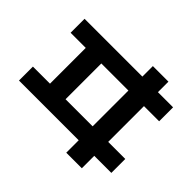

<svg xmlns="http://www.w3.org/2000/svg" viewBox="-187 -1009 1312 1312"><g transform="rotate(45 469.0 -353.5)"><path d="M599.6 -55.7H22.5V-190.4H187.5V-536.1H41V-670.9H599.6V-772.5H750V-670.9H896.5V-536.1H750V-190.4H915V-55.7H750V64.5H599.6ZM599.6 -190.4V-536.1H337.9V-190.4Z"/></g></svg>

Font: Pretendard JP ExtraBold
Style: Regular
Weight: 800
Designer: Base glyphs from Inter by Rasmus Andersson; Hangeul glyphs from Noto Sans CJK(Source Han Sans) by Jang Soo-young and Kan
Foundry: Kil Hyung-jin
Version: Version 1.309